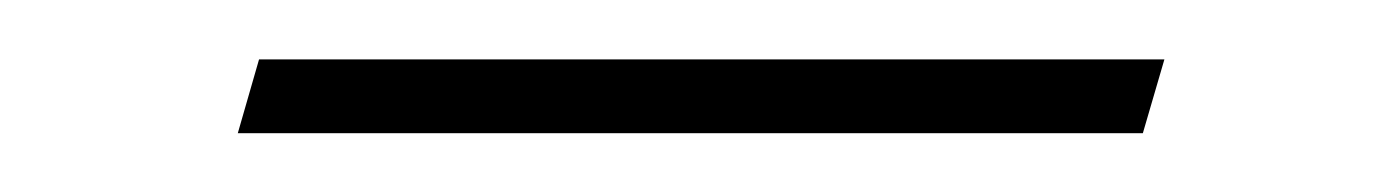

<svg xmlns="http://www.w3.org/2000/svg" viewBox="-20 -258 465 65"><path d="M60.5 -212.9 67.7 -237.9H374.2L366.9 -212.9Z"/></svg>

Font: Playfair 144pt
Style: Italic
Weight: 400
Italic angle: -15.6°
Designer: Claus Eggers Sørensen
Foundry: Claus Eggers Sørensen
Version: Version 2.001;gftools[0.9.30]